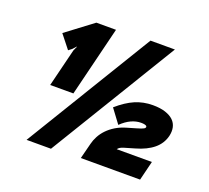

<svg xmlns="http://www.w3.org/2000/svg" viewBox="-137 -993 1280 1175"><g transform="rotate(20 503.0 -405.0)"><path d="M959 -312Q946 -259 903 -223.5Q860 -188 789 -168L721 -148Q694 -140 684 -125H913L882 1H496L522 -101Q528 -126 541.5 -151.5Q555 -177 576.5 -199.5Q598 -222 627.5 -240Q657 -258 695 -269L753 -286Q771 -291 781.5 -295Q792 -299 797.5 -302Q803 -305 804.5 -307.5Q806 -310 807 -312Q807 -313 807 -316Q807 -319 803.5 -321.5Q800 -324 792 -326Q784 -328 769 -328Q738 -328 706 -313.5Q674 -299 642 -268L575 -358Q632 -408 685.5 -431Q739 -454 800 -454Q849 -454 882.5 -443Q916 -432 935.5 -413Q955 -394 960.5 -368Q966 -342 959 -312ZM810 -820 305 10H146L651 -820ZM318 -355H167L228 -602L241 -631H239L219 -609L197 -592L128 -679L302 -810H430Z"/></g></svg>

Font: TypoPRO Sinkin Sans
Style: 900 X Black Italic
Weight: 950
Italic angle: -112°
Designer: Keith Bates
Foundry: K-Type
Version: Sinkin Sans (version 1.0)  by Keith Bates   •   © 2014   www